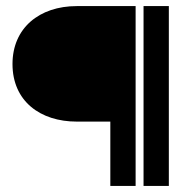

<svg xmlns="http://www.w3.org/2000/svg" viewBox="-20 -600 604 630"><path d="M21 -390C21 -268 112 -201 232 -201H342V10H425V-580H232C109 -580 21 -508 21 -390ZM451 10H534V-580H451Z"/></svg>

Font: Charger Pro
Style: BdNar
Weight: 700
Designer: Jasper
Foundry: Cannot Into Space Fonts
Version: Version 1.09